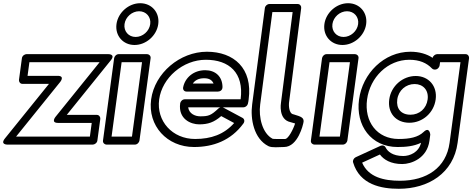

<svg xmlns="http://www.w3.org/2000/svg" viewBox="-45 -875 2940 1195"><path d="M575.1 -488 301.4 -148.9C301.4 -148.9 268.3 -110 316.9 -110H525.9L514.4 -25H55.3L329 -364.1C329 -364.1 362 -403 313.5 -403H126.5L138 -488ZM644.2 -499.1C676.7 -539.3 628.7 -538 628.7 -538H119.7C109 -538 93.4 -528.1 91.4 -513L73.1 -378C71.7 -367.3 79.6 -353 94.7 -353H259.8L-13.9 -13.9C-46.4 26.3 1.6 25 1.6 25H532.6C543.3 25 559 15.1 561 0L579.3 -135C580.7 -145.7 572.8 -160 557.6 -160H370.6Z M820.8 -805C865 -805 896 -769.2 890 -725C884 -680.8 843.4 -645 799.2 -645C755 -645 724 -680.8 730 -725C736 -769.2 776.6 -805 820.8 -805ZM827.6 -855C755.8 -855 689.7 -796.8 680 -725C670.3 -653.2 720.6 -595 792.4 -595C864.2 -595 930.3 -653.2 940 -725C949.7 -796.8 899.4 -855 827.6 -855ZM665.4 -513 596 0C594 15.1 606.9 25 617.6 25H794.6C809.8 25 821.5 10.7 823 0L892.4 -513C894.4 -528.1 881.5 -538 870.7 -538H693.7C678.6 -538 666.8 -523.7 665.4 -513ZM712 -488H839L776.4 -25H649.4Z M1327 -207C1322.5 -205.7 1318.2 -203.3 1314.8 -200.1C1268.5 -156.8 1253.7 -151 1201.4 -151C1169.5 -151 1131.9 -166.9 1126.1 -207ZM1341 -207H1470C1481.2 -207 1493.8 -215.6 1497.5 -227.9C1500.5 -237.9 1501.6 -248.7 1502.6 -256C1528.9 -450.2 1409.9 -553 1242.8 -553C1074.7 -553 917.9 -420.6 895.6 -256C873.5 -92.3 994.6 40 1162.6 40C1282 40 1392 -0.1 1469.8 -106.2C1480.6 -120.8 1474.9 -135.7 1464.3 -141.4L1344.9 -205.4C1344.1 -205.8 1342.4 -206.6 1341 -207ZM1452.7 -257H1104.7C1089.6 -257 1077.8 -242.7 1076.4 -232C1063.2 -134.4 1142.2 -101 1194.7 -101C1249.7 -101 1286.9 -113.7 1331.8 -152.5L1412.3 -109.3C1350 -38.5 1268.4 -10 1169.4 -10C1027.3 -10 927.5 -121.7 945.6 -256C963.9 -391.4 1094 -503 1236 -503C1380.9 -503 1474.2 -422.1 1452.7 -257ZM1116.2 -305H1311.2C1321 -305 1340.1 -310.8 1339.8 -333.7C1339 -399.5 1295.1 -438 1232.2 -438C1159.8 -438 1106.8 -391.7 1094.9 -331.6C1092.3 -318.7 1099.7 -305 1116.2 -305ZM1155 -355C1167.1 -373.3 1188.7 -388 1225.5 -388C1256.8 -388 1275.3 -376.5 1284.2 -355Z M1650.2 -800H1776.3L1703.6 -233.9C1703.6 -233.9 1685.7 -130.5 1763.7 -114.6C1777.4 -110.5 1785 -108.4 1791.7 -106.5C1780.9 -71.9 1749.6 -10 1729.4 -10C1700.1 -10 1660.9 -9.3 1652.1 -11.1C1587.7 -44.6 1563.7 -145.6 1574.4 -225.1ZM1631.9 -850C1618.2 -850 1605.3 -838.5 1603.5 -824.9L1524.4 -225C1512.2 -134.9 1534.9 -10.9 1625.8 34.7C1649.1 46 1690.9 40 1722.6 40C1811.1 40 1842 -105.3 1842 -105.3C1853.2 -142.6 1830 -148.7 1783.1 -163C1782.5 -163.2 1781.3 -163.5 1780.4 -163.6C1751.4 -168.8 1752.5 -224.8 1753.6 -234L1829.6 -825.2C1831.1 -837.4 1822.2 -850 1807.9 -850Z M2114.8 -805C2159 -805 2190 -769.2 2184 -725C2178 -680.8 2137.4 -645 2093.2 -645C2049 -645 2018 -680.8 2024 -725C2030 -769.2 2070.6 -805 2114.8 -805ZM2121.6 -855C2049.8 -855 1983.7 -796.8 1974 -725C1964.3 -653.2 2014.6 -595 2086.4 -595C2158.2 -595 2224.3 -653.2 2234 -725C2243.7 -796.8 2193.4 -855 2121.6 -855ZM1959.4 -513 1890 0C1888 15.1 1900.9 25 1911.6 25H2088.6C2103.8 25 2115.5 10.7 2117 0L2186.4 -513C2188.4 -528.1 2175.5 -538 2164.7 -538H1987.7C1972.6 -538 1960.8 -523.7 1959.4 -513ZM2006 -488H2133L2070.4 -25H1943.4Z M2208.9 137.4 2319.6 86.6C2343 118.5 2387.2 146 2458.3 146C2514.4 146 2613 110.8 2627.9 1L2633 -37C2633 -37 2629.1 -89.7 2591.7 -53.8C2557.3 -20.6 2505.1 -10 2436.4 -10C2301.6 -10 2220.9 -117.7 2239.6 -256C2258.3 -394.4 2368.3 -503 2503 -503C2565.5 -503 2611.1 -483.3 2643.7 -448.7C2647.7 -444.4 2653.5 -442 2659.8 -442H2662.8C2677.9 -442 2689.7 -456.3 2691.1 -467L2694 -488H2821L2753.1 14C2732.1 169.4 2610.7 250 2444.2 250C2346 250 2247.8 228.6 2208.9 137.4ZM2169 103.5C2157.3 108.9 2149 123.4 2152.7 135.9C2194 275.1 2328.2 300 2437.4 300C2621 300 2777.6 202.6 2803.1 14L2874.4 -513C2875.8 -523.7 2867.9 -538 2852.7 -538H2675.7C2665.7 -538 2650.8 -529.2 2647.7 -514.9C2611.8 -539 2564.4 -553 2509.8 -553C2344.4 -553 2211.5 -417.6 2189.6 -256C2167.7 -94.3 2264.4 40 2429.6 40C2481.4 40 2529.8 35.6 2575.6 13.6C2561.3 74.1 2505.1 96 2465 96C2396.2 96 2366 65.7 2354.6 41.9C2349.7 31.6 2336.1 26.8 2323.6 32.5ZM2377.6 -256C2366.4 -173.1 2417.7 -111 2503 -111C2585.4 -111 2655.4 -172.8 2666.6 -256C2678 -340.6 2621.7 -402 2542.4 -402C2462.1 -402 2389.1 -340.7 2377.6 -256ZM2427.6 -256C2435.4 -313.3 2481.8 -352 2535.6 -352C2588.2 -352 2624.4 -313.4 2616.6 -256C2608.9 -199.2 2565.4 -161 2509.8 -161C2451.1 -161 2419.9 -198.9 2427.6 -256Z"/></svg>

Font: Hussar Techniczny
Style: Bold 
Weight: 700
Foundry: Cannot Into Space Fonts
Version: Version 0.77